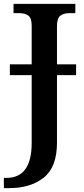

<svg xmlns="http://www.w3.org/2000/svg" viewBox="-36 -734 434 994"><path d="M358 -345H259V5Q259 131 190.5 185.5Q122 240 11 240H-16V187H-3Q128 187 128 6V-345H15V-401H128V-602Q128 -640 111 -653Q94 -666 62 -666H34V-714H354V-666H325Q293 -666 276 -652.5Q259 -639 259 -598V-401H358Z"/></svg>

Font: Noto Serif SemiBold
Style: Regular
Weight: 600
Designer: Monotype Design Team
Foundry: Monotype Imaging Inc.
Version: Version 1.001